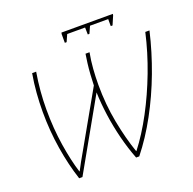

<svg xmlns="http://www.w3.org/2000/svg" viewBox="-152 -1045 1215 1210"><g transform="rotate(-20 455.5 -440.5)"><path d="M176 10Q142 -93 122.5 -213.5Q103 -334 103 -461Q103 -524 108 -587.5Q113 -651 124 -714H151Q130 -590 130 -468Q130 -340 148 -226Q166 -112 192 -30H194Q205 -52 223 -84.5Q241 -117 266 -160L463 -508Q464 -542 466.5 -580.5Q469 -619 473.5 -654.5Q478 -690 482 -714H509Q499 -661 495 -607.5Q491 -554 491 -501Q491 -369 514.5 -247Q538 -125 572 -28H574Q640 -113 699.5 -224.5Q759 -336 806.5 -461Q854 -586 883 -714H911Q880 -580 831 -449.5Q782 -319 718 -201.5Q654 -84 579 10H558Q530 -62 509.5 -143Q489 -224 477.5 -306Q466 -388 464 -461L198 10ZM383 -823V-881L385 -891H730L728 -881L703 -823H691V-870H569L548 -823H537L536 -870H416L395 -823Z"/></g></svg>

Font: Noto Sans Disp Thin
Style: Italic
Weight: 100
Italic angle: -12°
Designer: Monotype Design Team
Foundry: Monotype Imaging Inc.
Version: Version 2.000;GOOG;noto-source:20170915:90ef993387c0